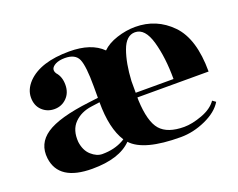

<svg xmlns="http://www.w3.org/2000/svg" viewBox="-84 -617 960 773"><g transform="rotate(-20 396.0 -230.0)"><path d="M463 -220H625Q625 -312 605.5 -381Q586 -450 543 -450Q505 -450 486 -397.5Q467 -345 463 -270ZM253 -34Q305 -34 344 -56Q345 -57 348 -58.5Q351 -60 352 -61Q313 -121 313 -234L277 -229Q231 -223 202.5 -194Q174 -165 178 -113Q183 -75 206 -54.5Q229 -34 253 -34ZM573 10Q415 10 364 -46Q311 8 195 8Q52 8 39 -93Q31 -158 85.5 -195Q140 -232 273 -248L313 -253V-302Q313 -389 300 -419Q287 -449 242 -449Q218 -449 202 -441Q174 -426 189 -403Q208 -382 208 -347.5Q208 -313 186.5 -291.5Q165 -270 134 -270Q103 -270 81.5 -290.5Q60 -311 60 -345.5Q60 -380 88 -410Q144 -468 268 -468Q362 -468 409 -421Q432 -444 472 -457Q512 -470 551 -470Q642 -470 705 -405.5Q768 -341 768 -200H463V-188Q467 -95 498 -59.5Q529 -24 600 -24Q634 -24 677.5 -40Q721 -56 741 -85L755 -75Q733 -38 680 -14Q627 10 573 10Z"/></g></svg>

Font: Rozha One
Style: Regular
Weight: 400
Designer: Tim Donaldson, Indian Type Foundry
Foundry: Indian Type Foundry
Version: Version 1.301;PS 1.0;hotconv 1.0.78;makeotf.lib2.5.61930; tt